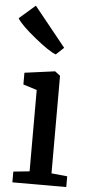

<svg xmlns="http://www.w3.org/2000/svg" viewBox="-63 -920 459 955"><g transform="rotate(5 167.0 -442.5)"><path d="M36.6 0V-53.7L117.2 -62V-468.3L48.8 -489.7V-548.3L198.2 -568.4H200.7L226.6 -548.8V-61.5L305.7 -53.7V0ZM195.8 -652.8Q163.1 -664.1 89.1 -724.1Q15.1 -784.2 -3.4 -815.9L76.2 -885.3H76.7L234.9 -689L196.3 -652.8Z"/></g></svg>

Font: HaufeMerriweather
Style: Regular
Weight: 400
Designer: Eben Sorkin ( eben@eyebytes.com )
Foundry: Eben Sorkin
Version: Version 1.56